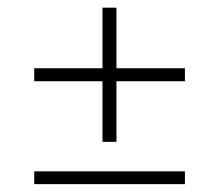

<svg xmlns="http://www.w3.org/2000/svg" viewBox="-20 -560 556 488"><path d="M67 -92V-124.5H450V-92ZM276 -199.5H240.5V-540.5H276ZM67 -353.5V-386.5H450V-353.5Z"/></svg>

Font: Anek Telugu ExtraLight
Style: Regular
Weight: 250
Version: Version 1.003